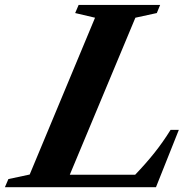

<svg xmlns="http://www.w3.org/2000/svg" viewBox="-86 -782 786 802"><path d="M-65.5 0 -51 -34 38 -53 311 -708 228 -727.5 242.5 -761.5H583L569 -727.5L479.5 -708L205.5 -52H478.5Q523.5 -99 559 -143.5Q594.5 -188 626.5 -239.5H661L565.5 0Z"/></svg>

Font: Libre Caslon Text
Style: Italic
Weight: 400
Italic angle: -22.583°
Designer: Pablo Impallari, Rodrigo Fuenzalida, Katja Schimmel
Foundry: Pablo Impallari, Rodrigo Fuenzalida
Version: Version 2.000